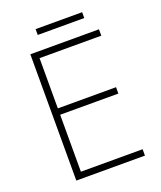

<svg xmlns="http://www.w3.org/2000/svg" viewBox="-151 -925 853 1020"><g transform="rotate(-20 275.5 -415.0)"><path d="M437 -830H174V-797H437ZM490 0V-36H141V-358H470V-394H141V-678H490V-714H102V0Z"/></g></svg>

Font: Noto Sans Tamil ExtraLight
Style: Regular
Weight: 200
Designer: Jelle Bosma - Monotype Design Team
Foundry: Monotype Imaging Inc.
Version: Version 2.004